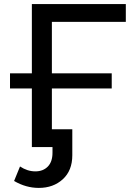

<svg xmlns="http://www.w3.org/2000/svg" viewBox="-20 -720 659 940"><path d="M596 -613H234V-361H527V-287H234V-87H334V40Q334 115 287.5 157.5Q241 200 170 200Q107 200 49 166L78 95Q114 119 153 119Q191 119 214 95.5Q237 72 237 28V0H136V-287H29V-361H136V-700H596Z"/></svg>

Font: Montserrat
Style: Regular
Weight: 500
Designer: Julieta Ulanovsky
Foundry: Julieta Ulanovsky
Version: Version 7.200;PS 007.200;hotconv 1.0.88;makeotf.lib2.5.64775